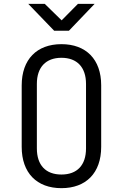

<svg xmlns="http://www.w3.org/2000/svg" viewBox="-20 -970 640 1000"><path d="M262 -810H339L473 -950H386L301 -864L213 -950H127ZM300 10C428 10 507 -69 507 -205V-526C507 -661 428 -740 300 -740C172 -740 93 -661 93 -525V-205C93 -69 172 10 300 10ZM300 -61C218 -61 172 -110 172 -197V-533C172 -620 219 -669 300 -669C381 -669 428 -620 428 -533V-197C428 -110 382 -61 300 -61Z"/></svg>

Font: JetBrains Mono Light
Style: Regular
Weight: 336
Monospace: yes
Designer: Philipp Nurullin, Konstantin Bulenkov
Foundry: JetBrains
Version: Version 2.305